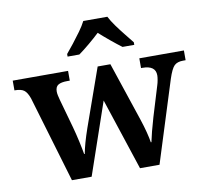

<svg xmlns="http://www.w3.org/2000/svg" viewBox="-85 -858 1026 950"><g transform="rotate(-10 428.0 -383.0)"><path d="M72 -434Q61 -465 46 -476Q31 -487 1 -487H-2V-536H276V-487H263Q233 -487 218 -478Q203 -469 203 -445Q203 -436 205.5 -424.5Q208 -413 211 -402L251 -259Q261 -223 270 -182Q279 -141 283 -117H286Q295 -166 321 -241L424 -532H488L587 -236Q599 -200 607 -168.5Q615 -137 618 -117H621Q626 -141 633 -168.5Q640 -196 652 -237L698 -388Q702 -400 704.5 -414.5Q707 -429 707 -438Q707 -487 641 -487H634V-536H858V-487H845Q816 -487 801 -472.5Q786 -458 770 -409L641 0H543L424 -361L300 0H201ZM286 -619Q302 -638 322.5 -664Q343 -690 362.5 -717Q382 -744 393 -766H514Q525 -744 544.5 -717Q564 -690 585 -664Q606 -638 621 -619V-606H562Q539 -623 507.5 -649Q476 -675 453 -696Q431 -675 400 -649Q369 -623 345 -606H286Z"/></g></svg>

Font: Noto Serif Tibetan SemiBold
Style: Regular
Weight: 600
Designer: Monotype Design Team
Foundry: Monotype Imaging Inc.
Version: Version 2.103; ttfautohint (v1.8.4.7-5d5b)